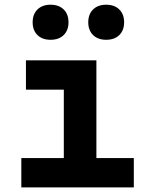

<svg xmlns="http://www.w3.org/2000/svg" viewBox="-20 -811 640 831"><path d="M72.3 0V-127H256.2V-423H92.3V-550H397.2V-127H559.2V0ZM439.6 -638.8Q403.8 -638.8 382.9 -659.2Q362 -679.7 362 -714.5Q362 -749.6 382.9 -770.1Q403.8 -790.6 439.6 -790.6Q475.4 -790.6 496.3 -770.1Q517.2 -749.6 517.2 -714.5Q517.2 -679.7 496.3 -659.2Q475.4 -638.8 439.6 -638.8ZM198.9 -638.8Q163.1 -638.8 142.2 -659.2Q121.3 -679.7 121.3 -714.5Q121.3 -749.6 142.2 -770.1Q163.1 -790.6 198.9 -790.6Q234.7 -790.6 255.6 -770.1Q276.5 -749.6 276.5 -714.5Q276.5 -679.7 255.6 -659.2Q234.7 -638.8 198.9 -638.8Z"/></svg>

Font: JetBrains Mono
Style: Regular
Weight: 400
Monospace: yes
Designer: Philipp Nurullin, Konstantin Bulenkov
Foundry: JetBrains
Version: Version 2.305